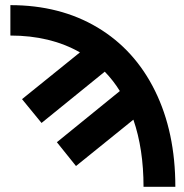

<svg xmlns="http://www.w3.org/2000/svg" viewBox="-20 -720 711 740"><path d="M533.2 0Q533.2 -145.5 494.1 -258.8L272.9 -80.1L199.2 -171.9L441.9 -369.1Q418 -408.2 383.8 -443.8L140.1 -246.1L64.9 -337.9L288.1 -518.1Q174.3 -583 20 -583V-700.2Q211.4 -700.2 355.5 -614.3Q499.5 -528.3 577.6 -369.6Q655.8 -210.9 655.8 0Z"/></svg>

Font: Cakra Normal
Style: Regular
Weight: 400
Designer: Lucia Kollert, Vojtech Kollert
Foundry: OoM Type
Version: Version 1.000;Glyphs 3.1.1 (3148)